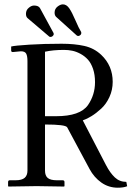

<svg xmlns="http://www.w3.org/2000/svg" viewBox="-20 -855 615 881"><path d="M112.8 -819.8Q124.5 -829.6 136.2 -829.6Q155.8 -829.6 163.1 -818.4L225.6 -703.6Q226.6 -701.7 226.6 -699.2Q226.6 -693.4 221.2 -689Q216.8 -685.5 211.9 -685.5Q207.5 -685.5 205.6 -687.5L106.9 -771.5Q99.1 -777.8 99.1 -791.5Q99.1 -809.1 112.8 -819.8ZM245.1 -825.7Q257.8 -835 268.6 -835Q285.2 -835 297.9 -816.7Q310.5 -798.3 325.9 -762.2Q341.3 -726.1 352.5 -708Q353 -707 353 -703.6Q353 -697.3 347.7 -693.4Q343.3 -689.9 339.8 -689.9Q334.5 -689.9 332 -692.4L237.3 -777.8Q230.5 -784.7 230.5 -796.9Q230.5 -814.9 245.1 -825.7ZM416 -478Q416 -512.2 407 -538.8Q397.9 -565.4 383.5 -581.3Q369.1 -597.2 349.9 -607.7Q330.6 -618.2 312 -622.1Q293.5 -626 273.9 -626Q223.6 -626 186.5 -617.7V-321.8H237.3Q347.7 -321.8 383.8 -373Q416 -419.9 416 -478ZM497.1 -479.5Q497.1 -442.4 482.2 -409.9Q467.3 -377.4 444.3 -356.4Q421.4 -335.4 400.1 -322.3Q378.9 -309.1 359.9 -302.7L466.3 -97.7Q485.4 -61 507.1 -40.8Q528.8 -20.5 559.6 -20.5L563.5 -0.5Q547.4 6.3 520.5 6.3Q478.5 6.3 445.1 -17.3Q411.6 -41 391.1 -79.1L288.1 -271Q280.3 -283.7 186.5 -283.7V-72.3Q186.5 -48.8 199.2 -38.3Q211.9 -27.8 241.2 -27.8H267.6Q275.9 -27.8 275.9 -19.5V-1L273.9 1Q187 -1 147.9 -1L19 1L17.1 -1V-19.5Q17.1 -27.8 24.9 -27.8H51.3Q80.6 -27.8 93.3 -39.1Q106 -50.3 106 -72.3V-574.2Q106 -598.1 100.1 -608.9Q94.2 -619.6 76.2 -619.6Q71.3 -619.6 69.3 -619.1L39.1 -616.2Q31.2 -616.2 31.2 -623V-641.6Q48.8 -646 115 -650.1Q181.2 -654.3 262.7 -654.3Q321.8 -654.3 366.7 -644.3Q411.6 -634.3 444.3 -603.5Q497.1 -553.7 497.1 -479.5Z"/></svg>

Font: Libertinage
Style: b
Weight: 400
Designer: OSP
Foundry: OSP
Version: Version 1.0; 2008; OFL relea